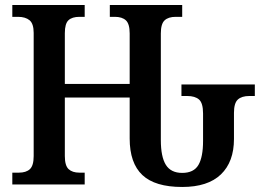

<svg xmlns="http://www.w3.org/2000/svg" viewBox="-20 -734 1048 764"><path d="M496 -183V-346H238V-113Q238 -75 253 -61Q268 -47 296 -47H317V0H29V-47H55Q84 -47 99 -61Q114 -75 114 -113V-603Q114 -640 97.5 -653.5Q81 -667 52 -667H29V-714H317V-667H296Q267 -667 252.5 -653.5Q238 -640 238 -602V-400H496V-601Q496 -639 481 -653Q466 -667 437 -667H417V-714H705V-667H679Q650 -667 635 -653Q620 -639 620 -601V-177Q620 -110 640 -78Q660 -46 705 -46Q751 -46 769.5 -77.5Q788 -109 788 -173V-282Q788 -324 772 -338Q756 -352 725 -352H702V-398H994V-352H972Q942 -352 926.5 -338Q911 -324 911 -285V-181Q911 -90 859 -40Q807 10 705 10Q597 10 546.5 -37.5Q496 -85 496 -183Z"/></svg>

Font: Noto Serif NarrowSemiBold
Style: Regular
Weight: 600
Width: 4
Designer: Monotype Design Team
Foundry: Monotype Imaging Inc.
Version: Version 1.001